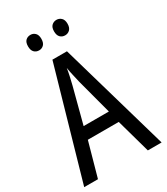

<svg xmlns="http://www.w3.org/2000/svg" viewBox="-218 -1059 943 1087"><g transform="rotate(-30 253.5 -515.5)"><path d="M416 -66 354 -288H152L90 -66H0L205 -781H300L506 -66ZM274 -596Q269 -619 262 -648.5Q255 -678 252 -700Q248 -674 242 -647Q236 -620 230 -596L170 -367H335ZM123 -915Q123 -941 135.5 -953Q148 -965 167 -965Q185 -965 197.5 -952.5Q210 -940 210 -915Q210 -889 197.5 -876.5Q185 -864 167 -864Q148 -864 135.5 -876.5Q123 -889 123 -915ZM293 -915Q293 -941 306 -953Q319 -965 337 -965Q355 -965 368 -952.5Q381 -940 381 -915Q381 -889 368 -876.5Q355 -864 337 -864Q318 -864 305.5 -876.5Q293 -889 293 -915Z"/></g></svg>

Font: Noto Sans Malayalam UI Condensed
Style: Regular
Weight: 400
Width: 3
Designer: Jelle Bosma - Monotype Design Team
Foundry: Monotype Imaging Inc.
Version: Version 2.104; ttfautohint (v1.8.4.7-5d5b)